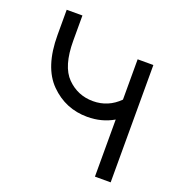

<svg xmlns="http://www.w3.org/2000/svg" viewBox="-120 -743 776 841"><g transform="rotate(20 268.5 -322.5)"><path d="M488.3 0H415V-266.1Q360.8 -234.4 293 -234.4Q191.9 -234.4 120.4 -305.9Q48.8 -377.4 48.8 -527.3V-644.5H122.1V-527.3Q122.1 -407.7 172.1 -357.7Q222.2 -307.6 293 -307.6Q363.8 -307.6 415 -358.9V-546.9H488.3Z"/></g></svg>

Font: Catrinity
Style: Regular
Weight: 400
Designer: Alexander Lange
Foundry: High-Logic / Made with FontCreator
Version: Version 2.090;May 20, 2024;FontCreator 15.0.0.2974 64-bit